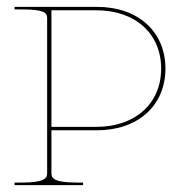

<svg xmlns="http://www.w3.org/2000/svg" viewBox="-20 -540 532 560"><path d="M22.5 -520V-512.5H42.5C108.5 -512.5 117.5 -503 117.5 -487.5V-35C117.5 -20.5 111 -7.5 42.5 -7.5H22.5V0H222.5V-7.5H205C136.5 -7.5 130 -20.5 130 -35V-160H262.5C382.5 -160 462.5 -232 462.5 -340C462.5 -448 382.5 -520 262.5 -520ZM130 -170V-510H261C374.5 -510 450 -442 450 -340C450 -238 374.5 -170 261 -170Z"/></svg>

Font: ZnikomitSC
Style: Regular
Weight: 100
Designer: gluk
Foundry: gluk
Version: Version 0.55